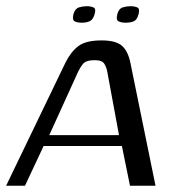

<svg xmlns="http://www.w3.org/2000/svg" viewBox="-36 -593 562 613"><path d="M365.3 -520.5Q351.4 -520.5 342.5 -524.9Q333.7 -529.3 338.5 -547.7Q343.5 -565.6 355.9 -569.4Q368.3 -573.2 380.7 -573.2Q393.7 -573.2 402.5 -569.2Q411.3 -565.1 406.3 -547.7Q401.5 -529.3 390.9 -524.9Q380.3 -520.5 365.3 -520.5ZM225.5 -520.5Q210.8 -520.5 202.4 -524.9Q193.9 -529.3 198.7 -548.5Q203.7 -565.6 216.1 -569.4Q228.5 -573.2 240.9 -573.2Q253.9 -573.2 262.6 -569.2Q271.3 -565.1 266.2 -548.5Q261.4 -530.1 250.4 -525.3Q239.5 -520.5 225.5 -520.5ZM-16.5 0 172.7 -392.5Q189.8 -427.1 213.9 -445.6Q237.9 -464 288.2 -464Q333.6 -464 353.1 -447.1Q372.7 -430.1 380.3 -392.5L460.5 0H379L353.2 -126.8H103.2L43.8 0ZM121.3 -161.6H343.9L306.7 -362.9Q304.3 -377.8 297.1 -389.3Q289.9 -400.9 266.2 -400.9Q238.7 -400.9 229 -389Q219.4 -377.1 212.9 -362.9Z"/></svg>

Font: Genos Thin
Style: Italic
Weight: 100
Italic angle: -8°
Designer: Robert E. Leuschke
Foundry: Robert E. Leuschke
Version: Version 1.010